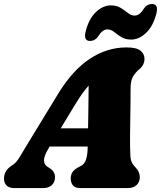

<svg xmlns="http://www.w3.org/2000/svg" viewBox="-42 -960 821 980"><path d="M205.5 -202Q182.5 -164 182.5 -142.5Q182.5 -121 197.5 -111L212.5 -101Q227.5 -91 233.2 -79.8Q239 -68.5 239 -57Q239 -30.5 222.5 -15.2Q206 0 179 0H31Q5 0 -8.2 -13Q-21.5 -26 -21.5 -48Q-21.5 -68.5 -12.2 -85.2Q-3 -102 28 -122Q42.5 -132 59.8 -160.8Q77 -189.5 96 -221L254.5 -481Q328 -601.5 416.2 -659.8Q504.5 -718 603.5 -718Q655 -718 675.2 -701.2Q695.5 -684.5 695.5 -660Q695.5 -629 670.5 -608Q650 -591 637.2 -570Q624.5 -549 624.5 -507Q624.5 -472 624 -428.5Q623.5 -385 622.8 -341.5Q622 -298 621.8 -262.8Q621.5 -227.5 622 -209Q623 -182.5 623.5 -164.8Q624 -147 629.8 -133.5Q635.5 -120 650.5 -104.5Q671.5 -83.5 671.5 -55Q671.5 -31 655.2 -15.5Q639 0 610 0H369Q340 0 329.5 -14.5Q319 -29 319 -49Q319 -71 330.5 -85Q342 -99 365 -110L371 -113Q390 -122.5 397.5 -147Q405 -171.5 405.5 -208Q405.5 -210 405.5 -212H211.5ZM342.5 -428 268 -305H407.5Q408.5 -355 409.2 -411.5Q410 -468 410.5 -523Q396 -507 379.2 -484Q362.5 -461 342.5 -428ZM628 -758Q597.5 -758 577 -771Q556.5 -784 540.2 -797Q524 -810 506.5 -810Q481.5 -810 460 -776Q443.5 -751 417.5 -751Q382 -751 396 -803Q413 -866.5 448.8 -899.5Q484.5 -932.5 523.5 -932.5Q554 -932.5 574.5 -919.5Q595 -906.5 611.2 -893.5Q627.5 -880.5 645 -880.5Q671 -880.5 691.5 -915Q708 -939.5 734 -939.5Q769.5 -939.5 755.5 -888Q738.5 -824.5 702.5 -791.2Q666.5 -758 628 -758Z"/></svg>

Font: Fraunces 9pt S100 Black
Style: Italic
Weight: 900
Italic angle: -16°
Version: Version 1.000; ttfautohint (v1.8.3)